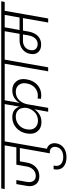

<svg xmlns="http://www.w3.org/2000/svg" viewBox="960 -1740 1069 3029"><g transform="rotate(-90 1494.5 -225.5)"><path d="M25.9 -686 36.1 -740.2H929.2L918.9 -686H778.8L659.2 0H595.2L673.8 -446.8H463.9L443.8 -335Q428.7 -246.6 370.4 -192.6Q312 -138.7 225.1 -139.2Q143.1 -139.6 101.8 -194.8Q60.5 -250 76.2 -335.9L105 -502H168.9L139.2 -335Q128.4 -272.5 153.8 -234.1Q179.2 -195.8 233.9 -195.8Q291 -195.8 330.6 -234.1Q370.1 -272.5 381.8 -335L411.1 -502H684.1L715.8 -686Z M526.9 289.1Q481 289.1 443.4 277.1Q405.8 265.1 378.2 241.2Q350.6 217.3 339.8 177.2Q329.1 137.2 339.8 85.9H397Q379.9 161.6 418.9 199.7Q458 237.8 533.2 237.8Q596.7 237.8 639.4 208.3Q682.1 178.7 690.9 125Q697.8 84.5 676.8 55.2Q655.8 25.9 610.8 25.9H589.8L599.1 -24.9H621.1Q689 -24.9 723.6 19Q758.3 63 748 127Q735.4 203.1 676.3 246.1Q617.2 289.1 526.9 289.1Z M1246.1 0 1285.2 -217.8Q1252.9 -167 1201.4 -136.5Q1149.9 -106 1082 -106Q987.3 -106 936 -170.2Q884.8 -234.4 903.8 -339.8Q922.4 -442.9 993.4 -504.4Q1064.5 -565.9 1159.2 -565.9Q1229 -565.9 1270.8 -534.9Q1312.5 -503.9 1326.2 -453.1L1367.2 -686H860.8L871.1 -740.2H1931.2L1921.9 -686H1426.8L1385.7 -451.2Q1415.5 -502.9 1465.8 -534.4Q1516.1 -565.9 1584 -565.9Q1675.8 -565.9 1725.6 -502.4Q1775.4 -439 1756.8 -337.9Q1737.8 -230.5 1668.9 -169.7Q1600.1 -108.9 1506.8 -108.9Q1478 -108.9 1447.8 -116.2L1457 -168Q1473.6 -163.1 1502.9 -163.1Q1571.8 -163.1 1625.5 -210.2Q1679.2 -257.3 1692.9 -338.9Q1707 -416 1668.5 -463.6Q1629.9 -511.2 1561 -511.2Q1519 -511.2 1483.6 -495.4Q1448.2 -479.5 1424.6 -452.9Q1400.9 -426.3 1386 -395.3Q1371.1 -364.3 1364.7 -331.1L1307.1 0ZM1106 -161.1Q1147.9 -161.1 1184.1 -176.8Q1220.2 -192.4 1243.9 -217.8Q1267.6 -243.2 1282.7 -271.5Q1297.9 -299.8 1304.2 -329.1L1306.2 -337.9H1305.2Q1309.6 -357.9 1308.1 -378.4Q1306.6 -398.9 1302.2 -418Q1297.9 -437 1286.4 -454.1Q1274.9 -471.2 1259.3 -483.9Q1243.7 -496.6 1220 -503.9Q1196.3 -511.2 1167 -511.2Q1096.2 -511.2 1039.1 -463.9Q981.9 -416.5 968.8 -337.9Q954.1 -256.3 993.2 -208.7Q1032.2 -161.1 1106 -161.1Z M1883.8 0 2003.9 -686H1862.8L1873 -740.2H2217.8L2208 -686H2067.9L1946.8 0Z M2313.5 -166Q2365.7 -166 2401.9 -203.9Q2438 -241.7 2450.7 -310.1L2465.3 -397.9H2364.7Q2308.1 -397.9 2267.8 -366.5Q2227.5 -335 2218.8 -280.8Q2209 -229 2236.1 -197.5Q2263.2 -166 2313.5 -166ZM2732.4 -451.2 2774.4 -686H2577.6L2535.6 -451.2ZM2149.4 -686 2159.7 -740.2H2988.8L2978.5 -686H2838.4L2717.8 0H2653.3L2723.6 -397.9H2526.4L2511.7 -313Q2494.6 -215.3 2441.2 -163.1Q2387.7 -110.8 2306.6 -110.8Q2227.5 -110.8 2186 -158Q2144.5 -205.1 2158.7 -280.8Q2171.9 -359.9 2231.4 -405.5Q2291 -451.2 2372.6 -451.2H2475.6L2516.6 -686Z"/></g></svg>

Font: SVN-Poppins Light
Style: Italic
Weight: 300
Italic angle: -10°
Designer: Ninad Kale (Devanagari), Jonny Pinhorn (Latin)
Foundry: Indian Type Foundry
Version: Version 3.002 2017